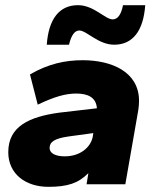

<svg xmlns="http://www.w3.org/2000/svg" viewBox="-20 -713 600 743"><path d="M167 10C242 10 283 -4 322 -43L315 0H465L515 -286C517 -299 518 -311 518 -323C518 -435 412 -480 300 -480C232 -480 167 -466 96 -425L126 -308C191 -339 234 -351 275 -351C319 -351 352 -337 355 -294L209 -277C93 -261 12 -224 12 -124C12 -40 79 10 167 10ZM422 -540C494 -540 535 -594 542 -693H456C449 -656 435 -638 416 -638C387 -638 343 -693 282 -693C209 -693 168 -639 161 -540H247C256 -577 269 -595 287 -595C315 -595 360 -540 422 -540ZM230 -108C193 -108 172 -121 172 -140C172 -163 189 -177 246 -185L341 -198L339 -184C331 -143 291 -108 230 -108Z"/></svg>

Font: Celebes ExtraBold
Style: Italic
Weight: 800
Italic angle: -10°
Designer: Anugrah Pasau
Foundry: Lafontype
Version: Version 1.000